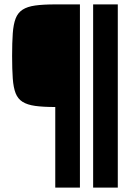

<svg xmlns="http://www.w3.org/2000/svg" viewBox="-20 -708 616 872"><path d="M231 144V-222Q176 -222 140 -227Q104 -232 82.5 -245.5Q61 -259 51 -284.5Q41 -310 38 -351.5Q35 -393 35 -454Q35 -515 38 -556.5Q41 -598 51 -624Q61 -650 82.5 -664Q104 -678 140 -683Q176 -688 231 -688H343V144ZM403 144V-688H515V144Z"/></svg>

Font: Saira SemiCondensed ExtraBold
Style: Regular
Weight: 800
Width: 4
Designer: Hector Gatti with collaboration of the Omnibus-Type team
Foundry: Omnibus-Type
Version: Version 1.101